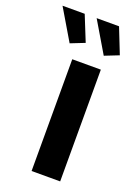

<svg xmlns="http://www.w3.org/2000/svg" viewBox="-201 -788 597 846"><g transform="rotate(20 97.5 -365.5)"><path d="M61 0V-524H195V0ZM100 -731H205L252 -612L186 -586ZM-60 -731H44L92 -612L26 -586Z"/></g></svg>

Font: Raleway
Style: Bold
Weight: 700
Designer: Matt McInerney, Pablo Impallari, Rodrigo Fuenzalida
Foundry: Matt McInerney, Pablo Impallari, Rodrigo Fuenzalida
Version: Version 4.026